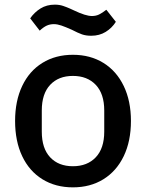

<svg xmlns="http://www.w3.org/2000/svg" viewBox="-20 -794 629 827"><path d="M289 -666Q262 -678 244.5 -684Q227 -690 212 -690Q195 -690 181 -683.5Q167 -677 151 -662L110 -715Q128 -741 154.5 -757.5Q181 -774 216 -774Q236 -774 252 -768.5Q268 -763 281.5 -757Q295 -751 299 -749Q349 -725 376 -725Q393 -725 406.5 -731.5Q420 -738 438 -752L479 -700Q462 -673 435 -656.5Q408 -640 373 -640Q350 -640 333 -646Q316 -652 289 -666ZM45 -273Q45 -359 75.5 -423.5Q106 -488 162.5 -523Q219 -558 294 -558Q369 -558 425.5 -523Q482 -488 513 -423.5Q544 -359 544 -273Q544 -186 513 -121.5Q482 -57 425.5 -22Q369 13 294 13Q219 13 162.5 -22Q106 -57 75.5 -121.5Q45 -186 45 -273ZM429 -227V-318Q429 -390 392.5 -428.5Q356 -467 294 -467Q232 -467 196 -428.5Q160 -390 160 -318V-227Q160 -155 196 -116.5Q232 -78 294 -78Q356 -78 392.5 -116.5Q429 -155 429 -227Z"/></svg>

Font: IBM Plex Sans JP Medium
Style: Regular
Weight: 500
Designer: Mike Abbink; Paul van der Laan; Pieter van Rosmalen; Wujin Sim; Yejin Wi; Jinhee Kim; Boomi Park; Yona Kim; Kichan Ma
Foundry: Sandoll Inc.
Version: Version 1.001